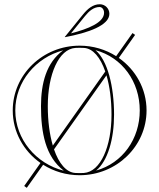

<svg xmlns="http://www.w3.org/2000/svg" viewBox="-20 -820 750 904"><path d="M286 -645C395.9 -665.5 495 -700.5 495 -755C495 -779.8 474.8 -800 450 -800C418.1 -800 392.8 -779 370.7 -751.7L285 -646ZM314.1 -662.9 380 -744.1C399.5 -768.1 421.2 -787 449 -787C460.6 -787 470 -774.9 470 -760C470 -713.6 395.2 -684 314.1 -662.9ZM277.4 -583C198.2 -525.5 173 -427.7 173 -320C173 -196.6 193.4 -82.7 280.5 -16.2C150.6 -48.6 52 -163.8 52 -300C52 -435.1 149 -549.5 277.4 -583ZM429.5 -583.8C555.9 -549.6 638 -435 638 -300C638 -166.2 557.6 -52.4 432.6 -17C487.6 -61.9 517 -165.7 517 -280C517 -413.5 486.7 -535.1 429.5 -583.8ZM40 -300C40 -198.3 91.5 -108.1 170.6 -52.7L93.9 55.7L106.1 64.3L183.1 -44.4C232.6 -13.2 291.6 5 355 5C528.9 5 670 -131.6 670 -300C670 -401.7 618.5 -491.9 539.4 -547.3L616.1 -655.7L603.9 -664.3L526.9 -555.6C477.4 -586.8 418.4 -605 355 -605C181.1 -605 40 -468.4 40 -300ZM481.3 -465.4C496.6 -413.6 505 -349.6 505 -280C505 -130.7 453.8 -11.1 375 -5.6C368.4 -5.2 361.7 -5 355 -5C348.3 -5 341.6 -5.2 335 -5.6C292.1 -7.9 257.2 -50.4 234.3 -116.7ZM475.6 -483.3 228.7 -134.6C213.4 -186.4 205 -250.4 205 -320C205 -469.3 256.2 -588.9 335 -594.4C341.6 -594.8 348.3 -595 355 -595C361.7 -595 368.4 -594.8 375 -594.4C417.9 -592.1 452.8 -549.6 475.6 -483.3Z"/></svg>

Font: Sortefax
Style: Medium
Weight: 500
Designer: gluk
Foundry: gluk
Version: Version 0.261